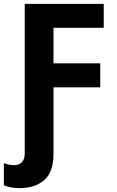

<svg xmlns="http://www.w3.org/2000/svg" viewBox="-38 -734 607 994"><path d="M62 240Q36 240 14 235Q-8 230 -18 225V111Q-10 114 5 117.5Q20 121 37 121Q60 121 75 106Q90 91 90 61V-714H499V-590H239V-406H481V-282H239V64Q239 156 191.5 198Q144 240 62 240Z"/></svg>

Font: Noto Sans
Style: Bold
Weight: 700
Designer: Monotype Design Team
Foundry: Monotype Imaging Inc.
Version: Version 2.000;GOOG;noto-source:20170915:90ef993387c0; ttfaut